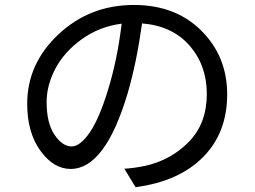

<svg xmlns="http://www.w3.org/2000/svg" viewBox="-20 -736 1040 782"><path d="M271.5 -139.6Q306.6 -139.6 345.7 -196.8Q384.8 -253.9 420.9 -373Q458 -494.1 475.6 -639.6Q384.8 -627.9 313 -576.2Q241.2 -524.4 205.6 -456.5Q169.9 -388.7 169.9 -320.3Q169.9 -234.4 202.1 -187Q234.4 -139.6 271.5 -139.6ZM532.2 26.4 486.3 -48.8Q524.4 -50.8 571.3 -60.5Q676.8 -84 749.5 -158.7Q822.3 -233.4 822.3 -353.5Q822.3 -469.7 752 -550.3Q681.6 -630.9 558.6 -640.6Q536.1 -479.5 500 -356.4Q408.2 -47.9 267.6 -47.9Q198.2 -47.9 144.5 -122.1Q90.8 -196.3 90.8 -313.5Q90.8 -476.6 218.3 -596.2Q345.7 -715.8 525.4 -715.8Q695.3 -715.8 800.3 -610.8Q905.3 -505.9 905.3 -351.6Q905.3 -195.3 807.1 -96.2Q709 2.9 532.2 26.4Z"/></svg>

Font: Nasu
Style: Regular
Weight: 400
Designer: Ryoko NISHIZUKA (kana &amp; ideographs); Paul D. Hunt (Latin, Greek &amp; Cyrillic); Wenlong ZHANG (bopomofo); Sandoll C
Version: Version 2014.1215